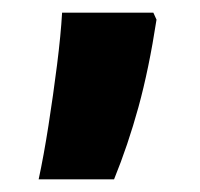

<svg xmlns="http://www.w3.org/2000/svg" viewBox="-20 -149 316 303"><path d="M222 -129 227 -118Q215 -40 198.5 20Q182 80 160 134H41Q49 97 56.5 49Q64 1 70 -46.5Q76 -94 78 -129Z"/></svg>

Font: Noto Sans Sinhala ExtraCondensed ExtraBold
Style: Regular
Weight: 800
Width: 2
Designer: Jelle Bosma - Monotype Design Team
Foundry: Monotype Imaging Inc.
Version: Version 2.006; ttfautohint (v1.8.4.7-5d5b)